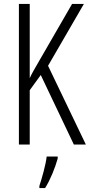

<svg xmlns="http://www.w3.org/2000/svg" viewBox="-20 -734 456 975"><path d="M416 0 224 -400 406 -714H346L186 -437C158 -389 139 -356 131 -337V-714H76V0H131V-276L187 -353L355 0ZM273 71V61H217C213 101 192 174 180 210V221H209C236 178 260 118 273 71Z"/></svg>

Font: Noto Sans Gujarati ExtraCondensed Light
Style: Regular
Weight: 300
Width: 2
Designer: Jelle Bosma - Monotype Design Team, Universal Thirst
Foundry: Monotype Imaging Inc.
Version: Version 2.106